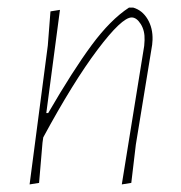

<svg xmlns="http://www.w3.org/2000/svg" viewBox="-20 -482 478 506"><path d="M58 4 106 -362 113 -452 138 -456 102 -184H107Q172 -296 221.5 -363Q271 -430 320 -462H331Q355 -455 369 -431.5Q383 -408 382 -377L381 -364L338 -101L326 0L301 4L360 -361L361 -376Q362 -401 351 -418.5Q340 -436 327 -436Q301 -436 237 -351Q173 -266 94 -120L92 -106L83 0Z"/></svg>

Font: Alegreya Sans SC Thin
Style: Italic
Weight: 100
Italic angle: -7°
Designer: Juan Pablo del Peral
Foundry: Huerta Tipografica
Version: Version 2.007